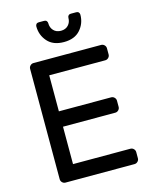

<svg xmlns="http://www.w3.org/2000/svg" viewBox="-133 -1001 858 1086"><g transform="rotate(-15 296.0 -457.5)"><path d="M201 -915H233Q242 -915 247 -909.5Q252 -904 252 -896Q252 -870 268 -853Q284 -836 311 -836Q338 -836 354 -853Q370 -870 370 -896Q370 -904 375 -909.5Q380 -915 389 -915H421Q430 -915 435 -909.5Q440 -904 440 -896Q440 -845 407 -807.5Q374 -770 311 -770Q248 -770 215 -807.5Q182 -845 182 -896Q182 -904 187 -909.5Q192 -915 201 -915ZM181 -309H487Q498 -309 506 -317Q514 -325 514 -336V-372Q514 -383 506 -391Q498 -399 487 -399H181V-610H509Q520 -610 528 -618Q536 -626 536 -637V-673Q536 -684 528 -692Q520 -700 509 -700H113Q102 -700 94 -692Q86 -684 86 -673V-27Q86 -16 94 -8Q102 0 113 0H517Q528 0 536 -8Q544 -16 544 -27V-63Q544 -74 536 -82Q528 -90 517 -90H181Z"/></g></svg>

Font: Contemporary
Style: Regular
Weight: 400
Designer: Victor Tran
Foundry: Victor Tran
Version: Version 1.100